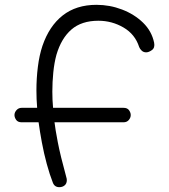

<svg xmlns="http://www.w3.org/2000/svg" viewBox="-20 -693 700 796"><path d="M226 83Q206 83 199 64Q186 31 174 -13Q162 -57 153.5 -103Q145 -149 140 -186H70Q54 -186 47 -196Q40 -206 40 -216Q40 -227 48.5 -236.5Q57 -246 70 -246H134Q131 -282 131 -318Q131 -368 137 -416Q143 -464 156 -503Q184 -585 240 -629Q296 -673 380 -673Q435 -673 486 -653.5Q537 -634 573 -599Q609 -564 619 -516Q623 -495 610 -485.5Q597 -476 586 -476Q575 -476 567.5 -483Q560 -490 557 -498Q540 -551 492 -579Q444 -607 388 -607Q318 -607 276 -570.5Q234 -534 214 -466Q205 -433 201 -393Q197 -353 197 -313Q197 -278 200 -246H492Q508 -246 515 -236Q522 -226 522 -216Q522 -205 514 -195.5Q506 -186 492 -186H206Q209 -159 219.5 -104Q230 -49 255 42Q256 45 256.5 48Q257 51 257 54Q257 68 248 75.5Q239 83 226 83Z"/></svg>

Font: Hachi Maru Pop
Style: Regular
Weight: 400
Designer: Nontynet
Foundry: Nontynet
Version: Version 1.300